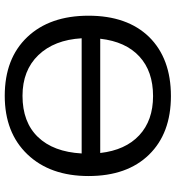

<svg xmlns="http://www.w3.org/2000/svg" viewBox="15 -753 748 818"><g transform="rotate(90 389.0 -344.0)"><path d="M730 -347.2Q730 -183.6 637.7 -86.9Q545.4 9.8 388.2 9.8Q229 9.8 137.9 -86.2Q46.9 -182.1 46.9 -347.2Q46.9 -511.7 137.2 -605Q229 -698.2 389.2 -698.2Q547.9 -698.2 638.9 -605Q730 -511.7 730 -347.2ZM388.2 -65.9Q500.5 -65.9 563.7 -131.6Q627 -197.3 633.8 -317.9H143.1Q149.9 -201.2 214.8 -133.5Q279.8 -65.9 388.2 -65.9ZM389.2 -622.1Q283.7 -622.1 220.5 -563.7Q157.2 -505.4 145 -397H631.8Q619.6 -504.4 556.4 -563.2Q493.2 -622.1 389.2 -622.1Z"/></g></svg>

Font: Libra Sans Modern
Style: Regular
Weight: 400
Foundry: Stefan Peev, Context Ltd
Version: Version 1.000